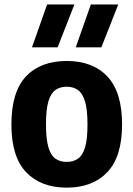

<svg xmlns="http://www.w3.org/2000/svg" viewBox="-20 -828 596 858"><path d="M278 10.5Q163 10.5 97 -58.2Q31 -127 31 -271.5Q31 -417.5 96.2 -486.5Q161.5 -555.5 278 -555.5Q395 -555.5 460.2 -485.8Q525.5 -416 525.5 -272.5Q525.5 -127.5 459.5 -58.5Q393.5 10.5 278 10.5ZM278 -104.5Q307.5 -104.5 328.2 -118.8Q349 -133 360 -169Q371 -205 371 -271Q371 -338.5 359.8 -375.2Q348.5 -412 327.8 -426.2Q307 -440.5 278 -440.5Q249 -440.5 228.2 -426.2Q207.5 -412 196.5 -375.8Q185.5 -339.5 185.5 -273Q185.5 -206 196.5 -169.5Q207.5 -133 228 -118.8Q248.5 -104.5 278 -104.5ZM318.5 -616.5 386 -808H508.5L433 -616.5ZM123 -616.5 190.5 -808H312.5L237.5 -616.5Z"/></svg>

Font: Encode Sans SemiCondensed SemiCondensed
Style: Bold
Weight: 700
Width: 4
Designer: Multiple Designers
Foundry: Impallari Type
Version: Version 3.000; ttfautohint (v1.8.3) -l 8 -r 50 -G 200 -x 14 